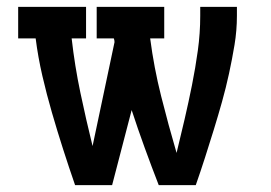

<svg xmlns="http://www.w3.org/2000/svg" viewBox="-20 -540 790 560"><path d="M199 0Q181 -52 164 -105Q147 -158 131.5 -211.5Q116 -265 103.5 -319Q91 -373 84 -428H33V-520H231V-428H189Q198 -348 214.5 -269.5Q231 -191 250 -114L314 -417Q314 -420 313.5 -422.5Q313 -425 312 -428H262V-520H459V-428H418Q429 -343 450 -259.5Q471 -176 495 -94Q507 -143 518.5 -192.5Q530 -242 540 -292Q550 -342 557 -392.5Q564 -443 564 -494V-520H671V-494Q671 -451 664 -409Q657 -367 648 -325.5Q639 -284 627.5 -243Q616 -202 603.5 -161.5Q591 -121 578 -80.5Q565 -40 551 0H443Q422 -54 402 -109Q382 -164 364 -219L307 0Z"/></svg>

Font: Iosevka Etoile Semibold
Style: Regular
Weight: 600
Designer: Belleve Invis
Foundry: Belleve Invis
Version: Version 22.1.2; ttfautohint (v1.8.4)